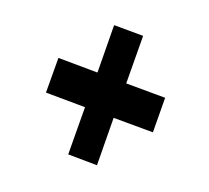

<svg xmlns="http://www.w3.org/2000/svg" viewBox="-92 -644 772 710"><g transform="rotate(-30 294.0 -289.5)"><path d="M142 -81 70 -169 211 -289 113 -408 217 -496 315 -377 456 -498 529 -410 387 -289 485 -171 382 -83 283 -202Z"/></g></svg>

Font: DM Sans 11pt Black
Style: Italic
Weight: 900
Italic angle: -10°
Version: Version 4.004;gftools[0.9.30]